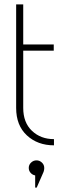

<svg xmlns="http://www.w3.org/2000/svg" viewBox="-20 -651 285 868"><path d="M53 -163V-631H85V-450H223V-422H85V-163Q85 -97 124.5 -59.5Q164 -22 224 -22V6Q150 6 101.5 -39Q53 -84 53 -163ZM180 110Q180 117 177 126L146 197H139V142Q127 140 118.5 130.5Q110 121 110 108Q110 94 120.5 84Q131 74 145 74Q159 74 169.5 84Q180 94 180 108Z"/></svg>

Font: Poiret One
Style: Regular
Weight: 400
Designer: Denis Masharov (denis.masharov@gmail.com), Cyreal (Charset Expansion)
Foundry: Denis Masharov
Version: Version 1.101